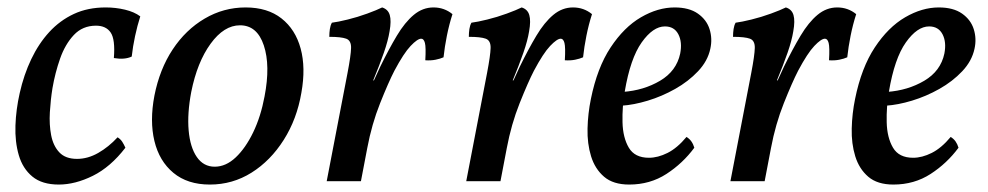

<svg xmlns="http://www.w3.org/2000/svg" viewBox="-20 -487 2654 516"><path d="M138 9Q93 9 67 -12.5Q41 -34 30.5 -70Q20 -106 21.5 -149.5Q23 -193 33 -237Q44 -286 64 -328Q84 -370 112.5 -401Q141 -432 178.5 -449.5Q216 -467 264 -467Q291 -467 316 -461Q341 -455 357 -443Q349 -418 343 -390Q337 -362 334 -335Q315 -326 286 -331Q290 -381 277.5 -399.5Q265 -418 238 -418Q202 -418 178.5 -393Q155 -368 141.5 -329.5Q128 -291 121 -250Q116 -219 114 -185.5Q112 -152 117.5 -123.5Q123 -95 139.5 -77.5Q156 -60 187 -60Q216 -60 244 -76Q272 -92 296 -118Q304 -113 308.5 -106Q313 -99 317 -90Q277 -38 229.5 -14.5Q182 9 138 9Z M544 9Q484 9 446 -22.5Q408 -54 395 -108Q382 -162 395 -230Q409 -301 444 -354Q479 -407 530 -437Q581 -467 640 -467Q699 -467 736.5 -437.5Q774 -408 788 -356.5Q802 -305 790 -238Q778 -167 742.5 -111Q707 -55 656 -23Q605 9 544 9ZM557 -39Q587 -39 613.5 -64Q640 -89 660.5 -131.5Q681 -174 691 -228Q707 -311 689 -365Q671 -419 625 -419Q582 -419 546 -369.5Q510 -320 494 -240Q483 -182 487 -136.5Q491 -91 509 -65Q527 -39 557 -39Z M1007 -467Q1023 -462 1027.5 -446.5Q1032 -431 1027 -403Q1023 -378 1011.5 -345Q1000 -312 983 -271H985L1002 -308Q1025 -355 1046.5 -391Q1068 -427 1092 -447Q1116 -467 1145 -467Q1174 -467 1196 -449Q1187 -421 1181 -391Q1175 -361 1172 -333Q1163 -329 1150.5 -326.5Q1138 -324 1123 -325Q1125 -360 1122 -371.5Q1119 -383 1112 -383Q1102 -383 1083.5 -363.5Q1065 -344 1040 -297Q1024 -266 1001.5 -209.5Q979 -153 967 -89L950 0H858L914 -291Q923 -338 923.5 -358Q924 -378 910.5 -383Q897 -388 865 -388Q865 -399 866.5 -409Q868 -419 872 -426Q888 -428 914.5 -434.5Q941 -441 967 -450.5Q993 -460 1007 -467Z M1382 -467Q1398 -462 1402.5 -446.5Q1407 -431 1402 -403Q1398 -378 1386.5 -345Q1375 -312 1358 -271H1360L1377 -308Q1400 -355 1421.5 -391Q1443 -427 1467 -447Q1491 -467 1520 -467Q1549 -467 1571 -449Q1562 -421 1556 -391Q1550 -361 1547 -333Q1538 -329 1525.5 -326.5Q1513 -324 1498 -325Q1500 -360 1497 -371.5Q1494 -383 1487 -383Q1477 -383 1458.5 -363.5Q1440 -344 1415 -297Q1399 -266 1376.5 -209.5Q1354 -153 1342 -89L1325 0H1233L1289 -291Q1298 -338 1298.5 -358Q1299 -378 1285.5 -383Q1272 -388 1240 -388Q1240 -399 1241.5 -409Q1243 -419 1247 -426Q1263 -428 1289.5 -434.5Q1316 -441 1342 -450.5Q1368 -460 1382 -467Z M1671 9Q1628 9 1603.5 -12Q1579 -33 1568.5 -67Q1558 -101 1559 -141.5Q1560 -182 1568 -221Q1585 -305 1621 -359.5Q1657 -414 1702.5 -440.5Q1748 -467 1793 -467Q1832 -467 1855.5 -450.5Q1879 -434 1887 -408.5Q1895 -383 1889 -356Q1882 -323 1856 -295.5Q1830 -268 1794.5 -248Q1759 -228 1721 -216.5Q1683 -205 1651 -203L1654 -240Q1710 -244 1754 -270Q1798 -296 1808 -343Q1814 -374 1803 -395Q1792 -416 1767 -416Q1735 -416 1704.5 -373Q1674 -330 1659 -241Q1652 -200 1653 -158.5Q1654 -117 1670 -90Q1686 -63 1724 -63Q1748 -63 1774 -76Q1800 -89 1825 -119Q1833 -114 1838 -107Q1843 -100 1846 -90Q1815 -48 1771 -19.5Q1727 9 1671 9Z M2092 -467Q2108 -462 2112.5 -446.5Q2117 -431 2112 -403Q2108 -378 2096.5 -345Q2085 -312 2068 -271H2070L2087 -308Q2110 -355 2131.5 -391Q2153 -427 2177 -447Q2201 -467 2230 -467Q2259 -467 2281 -449Q2272 -421 2266 -391Q2260 -361 2257 -333Q2248 -329 2235.5 -326.5Q2223 -324 2208 -325Q2210 -360 2207 -371.5Q2204 -383 2197 -383Q2187 -383 2168.5 -363.5Q2150 -344 2125 -297Q2109 -266 2086.5 -209.5Q2064 -153 2052 -89L2035 0H1943L1999 -291Q2008 -338 2008.5 -358Q2009 -378 1995.5 -383Q1982 -388 1950 -388Q1950 -399 1951.5 -409Q1953 -419 1957 -426Q1973 -428 1999.5 -434.5Q2026 -441 2052 -450.5Q2078 -460 2092 -467Z M2381 9Q2338 9 2313.5 -12Q2289 -33 2278.5 -67Q2268 -101 2269 -141.5Q2270 -182 2278 -221Q2295 -305 2331 -359.5Q2367 -414 2412.5 -440.5Q2458 -467 2503 -467Q2542 -467 2565.5 -450.5Q2589 -434 2597 -408.5Q2605 -383 2599 -356Q2592 -323 2566 -295.5Q2540 -268 2504.5 -248Q2469 -228 2431 -216.5Q2393 -205 2361 -203L2364 -240Q2420 -244 2464 -270Q2508 -296 2518 -343Q2524 -374 2513 -395Q2502 -416 2477 -416Q2445 -416 2414.5 -373Q2384 -330 2369 -241Q2362 -200 2363 -158.5Q2364 -117 2380 -90Q2396 -63 2434 -63Q2458 -63 2484 -76Q2510 -89 2535 -119Q2543 -114 2548 -107Q2553 -100 2556 -90Q2525 -48 2481 -19.5Q2437 9 2381 9Z"/></svg>

Font: Vollkorn
Style: Italic
Weight: 400
Italic angle: -11°
Designer: Friedrich Althausen
Foundry: Friedrich Althausen
Version: Version 5.001